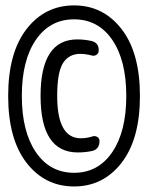

<svg xmlns="http://www.w3.org/2000/svg" viewBox="-20 -715 540 700"><path d="M263.7 -159.2Q127.9 -159.2 127.9 -365.2Q127.9 -571.3 261.7 -571.3Q288.1 -571.3 314.5 -565.4Q340.8 -558.6 339.8 -530.3Q339.8 -520.5 331.5 -515.1Q323.2 -509.8 314.5 -512.7Q292 -518.6 272.5 -518.6Q231.4 -518.6 210 -485.4Q188.5 -452.1 188.5 -365.2Q188.5 -210.9 274.4 -210.9Q296.9 -210.9 317.4 -217.8Q326.2 -220.7 334.5 -215.8Q342.8 -210.9 342.8 -201.2Q342.8 -171.9 317.4 -165Q292 -159.2 263.7 -159.2ZM389.2 -569.8Q337.9 -644.5 250 -644.5Q162.1 -644.5 110.8 -569.8Q59.6 -495.1 59.6 -365.2Q59.6 -235.4 110.8 -160.2Q162.1 -85 250 -85Q337.9 -85 389.2 -160.2Q440.4 -235.4 440.4 -365.2Q440.4 -495.1 389.2 -569.8ZM423.3 -121.6Q356.4 -35.2 250 -35.2Q143.6 -35.2 76.7 -121.6Q9.8 -208 9.8 -365.2Q9.8 -522.5 76.7 -608.9Q143.6 -695.3 250 -695.3Q356.4 -695.3 423.3 -608.9Q490.2 -522.5 490.2 -365.2Q490.2 -208 423.3 -121.6Z"/></svg>

Font: Rounded Mgen+ 2m regular
Style: Regular
Weight: 400
Designer: [Source Han Sans]
Ryoko NISHIZUKA  (kana & ideographs); Paul D. Hunt (Latin, Greek & Cyrillic); Wenlong ZHANG  (bopomofo
Version: Version 1.059.20150602